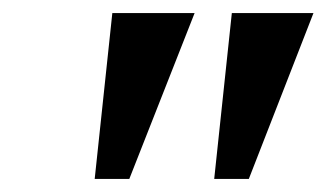

<svg xmlns="http://www.w3.org/2000/svg" viewBox="-20 -734 500 294"><path d="M125 -460H178L278 -714H152ZM308 -460H361L460 -714H335Z"/></svg>

Font: Noto Serif Condensed SemiBold
Style: Italic
Weight: 600
Width: 3
Italic angle: -12°
Designer: Monotype Design Team
Foundry: Monotype Imaging Inc.
Version: Version 2.014